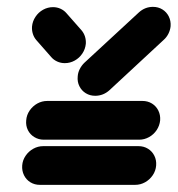

<svg xmlns="http://www.w3.org/2000/svg" viewBox="-20 -539 510 551"><path d="M43.7 -64.1Q44.8 -79.3 53.5 -92Q62.2 -104.8 75.6 -112.2Q88.9 -119.6 104.1 -119.6H377.4Q392.6 -119.6 404.6 -112.2Q416.7 -104.8 423 -92Q429.3 -79.3 428.1 -64.1Q427 -48.9 418.3 -36.1Q409.6 -23.3 396.3 -15.9Q383 -8.5 367.8 -8.5H94.4Q79.3 -8.5 67.2 -15.9Q55.2 -23.3 48.9 -36.1Q42.6 -48.9 43.7 -64.1ZM55.2 -193.7Q56.3 -208.9 65 -221.7Q73.7 -234.4 87 -241.9Q100.4 -249.3 115.6 -249.3H388.9Q404.1 -249.3 416.1 -241.9Q428.1 -234.4 434.4 -221.7Q440.7 -208.9 439.6 -193.7Q438.1 -178.5 429.6 -165.7Q421.1 -153 407.8 -145.6Q394.4 -138.1 379.3 -138.1H105.9Q90.7 -138.1 78.5 -145.6Q66.3 -153 60 -165.7Q53.7 -178.5 55.2 -193.7ZM226.3 -413.3Q224.8 -398.1 216.3 -385.4Q207.8 -372.6 194.4 -365.2Q181.1 -357.8 165.9 -357.8Q154.4 -357.8 144.3 -362.4Q134.1 -367 127.4 -374.8L84.1 -424.1Q77.4 -431.9 74.3 -441.9Q71.1 -451.9 71.9 -463Q73.3 -478.1 81.9 -490.9Q90.4 -503.7 103.7 -511.1Q117 -518.5 132.2 -518.5Q143.7 -518.5 153.7 -513.9Q163.7 -509.3 170.4 -501.5L214.1 -451.9Q220.7 -444.1 223.9 -434.1Q227 -424.1 226.3 -413.3ZM418.9 -519.3Q434.1 -519.3 446.1 -511.9Q458.1 -504.4 464.4 -491.7Q470.7 -478.9 469.6 -463.7Q468.5 -452.6 463.3 -442.2Q458.1 -431.9 449.6 -424.4L294.4 -280.4Q285.9 -272.6 275.4 -268.3Q264.8 -264.1 253.3 -264.1Q238.1 -264.1 226.1 -271.5Q214.1 -278.9 207.8 -291.7Q201.5 -304.4 203 -319.6Q203.7 -330.7 208.9 -340.9Q214.1 -351.1 222.2 -358.9L378.9 -503.7Q396.3 -519.3 418.9 -519.3Z"/></svg>

Font: 26F Galaxy Sans Oblique
Style: Regular
Weight: 400
Italic angle: -5°
Designer: C₂₉H₂₅N₃O₅
Version: Version 1.200;FEAKit 1.0